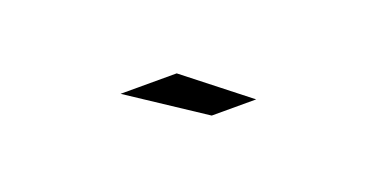

<svg xmlns="http://www.w3.org/2000/svg" viewBox="-19 -913 1102 556"><g transform="rotate(-20 532.0 -635.0)"><path d="M571 -560.5 344.5 -710H517.5L708 -560.5Z"/></g></svg>

Font: Trispace Expanded SemiBold
Style: Regular
Weight: 600
Width: 7
Designer: Tyler Finck
Foundry: Etcetera Type Company
Version: Version 1.210; ttfautohint (v1.8.3)